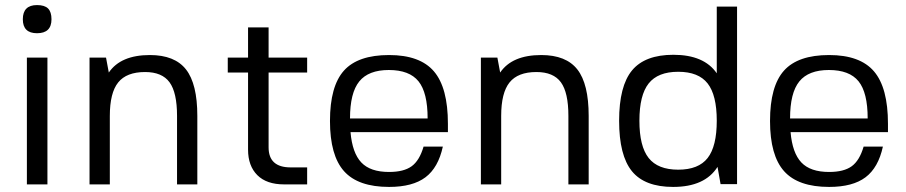

<svg xmlns="http://www.w3.org/2000/svg" viewBox="-20 -727 3571 757"><path d="M167 0H86V-500H167ZM126 -707Q156 -707 169.5 -693.5Q183 -680 183 -651Q183 -596 126 -596Q70 -596 70 -651Q70 -707 126 -707Z M409 -441Q456 -510 571 -510Q669 -510 713.5 -453Q758 -396 758 -270V0H678V-270Q678 -362 648.5 -402.5Q619 -443 552 -443Q479 -443 446 -402Q413 -361 413 -270V0H333V-500H398Z M1039 -146Q1039 -67 1126 -67H1191V0H1100Q1031 0 994.5 -36.5Q958 -73 958 -137V-441H878V-500H958V-619H1039V-500H1191V-441H1039Z M1362 -206Q1369 -124 1404.5 -86.5Q1440 -49 1514 -49Q1572 -49 1603 -71.5Q1634 -94 1650 -149H1726Q1708 -66 1657.5 -28Q1607 10 1514 10Q1392 10 1336.5 -52Q1281 -114 1281 -250Q1281 -387 1336 -448.5Q1391 -510 1514 -510Q1636 -510 1691 -445.5Q1746 -381 1746 -239V-206ZM1666 -260Q1666 -362 1630 -406.5Q1594 -451 1513 -451Q1433 -451 1396.5 -406Q1360 -361 1360 -260Z M1952 -441Q1999 -510 2114 -510Q2212 -510 2256.5 -453Q2301 -396 2301 -270V0H2221V-270Q2221 -362 2191.5 -402.5Q2162 -443 2095 -443Q2022 -443 1989 -402Q1956 -361 1956 -270V0H1876V-500H1941Z M2634 10Q2522 10 2471.5 -52Q2421 -114 2421 -251Q2421 -388 2472 -449.5Q2523 -511 2635 -511Q2756 -511 2806 -438V-701H2886V-1H2821L2809 -69Q2759 10 2634 10ZM2537.5 -104Q2574 -58 2654 -58Q2734 -58 2770 -104Q2806 -150 2806 -251Q2806 -352 2770 -398Q2734 -444 2654 -444Q2574 -444 2537.5 -398Q2501 -352 2501 -251Q2501 -150 2537.5 -104Z M3097 -206Q3104 -124 3139.5 -86.5Q3175 -49 3249 -49Q3307 -49 3338 -71.5Q3369 -94 3385 -149H3461Q3443 -66 3392.5 -28Q3342 10 3249 10Q3127 10 3071.5 -52Q3016 -114 3016 -250Q3016 -387 3071 -448.5Q3126 -510 3249 -510Q3371 -510 3426 -445.5Q3481 -381 3481 -239V-206ZM3401 -260Q3401 -362 3365 -406.5Q3329 -451 3248 -451Q3168 -451 3131.5 -406Q3095 -361 3095 -260Z"/></svg>

Font: Fivo Sans
Style: Regular
Weight: 400
Designer: Alexander Slobzheninov
Foundry: Alexander Slobzheninov
Version: 1.0